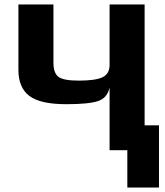

<svg xmlns="http://www.w3.org/2000/svg" viewBox="-20 -669 734 855"><path d="M547 166H688V-111H624V-649H468V-380C468 -353.3 457.5 -335 436.5 -325C415.5 -315 380.3 -310 331 -310C285 -310 254.7 -315.7 240 -327C225.3 -338.3 218 -359.3 218 -390V-649H62V-358C62 -305.3 78.2 -266.7 110.5 -242C142.8 -217.3 197.7 -205 275 -205C342.3 -205 389.7 -209.7 417 -219C444.3 -228.3 461.3 -248.3 468 -279V0H547Z"/></svg>

Font: Play
Style: Bold
Weight: 700
Designer: Jonas Hecksher
Foundry: Jonas Hecksher, Playtypeª, e-types AS
Version: Version 1.002